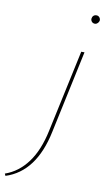

<svg xmlns="http://www.w3.org/2000/svg" viewBox="-229 -651 542 987"><g transform="rotate(10 42.0 -158.0)"><path d="M147 -407H164L72 24Q27 240 -126 289L-131 278Q-62 254 -14.5 190Q33 126 55 21ZM169 -583Q170 -593 176 -599Q182 -605 192 -605Q201 -605 207 -598.5Q213 -592 213 -582Q212 -574 205.5 -567.5Q199 -561 191 -561Q181 -561 175 -567.5Q169 -574 169 -583Z"/></g></svg>

Font: Ysabeau Thin
Style: Italic
Weight: 200
Italic angle: -12°
Designer: Christian Thalmann (Catharsis Fonts)
Version: Version 0.003